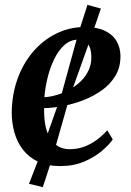

<svg xmlns="http://www.w3.org/2000/svg" viewBox="-20 -668 534 785"><path d="M441 -98Q427 -77 397.2 -51.5Q367.5 -26 324.5 -7.5Q281.5 11 226.5 11Q173 11 135 -7.2Q97 -25.5 73.2 -56.8Q49.5 -88 38.8 -127Q28 -166 28 -207Q28.5 -280 51 -343.5Q73.5 -407 114 -455Q154.5 -503 209 -530.2Q263.5 -557.5 327 -557.5Q377 -557.5 409 -542Q441 -526.5 456.5 -500Q472 -473.5 472.5 -440Q473 -393.5 452.2 -358.8Q431.5 -324 397 -299.2Q362.5 -274.5 321 -258.5Q279.5 -242.5 237.5 -234.5Q195.5 -226.5 160.5 -226Q159.5 -191.5 164.5 -161.2Q169.5 -131 182.2 -107.8Q195 -84.5 215.5 -71.2Q236 -58 265 -58Q298 -58 325.8 -68.8Q353.5 -79.5 376.8 -97Q400 -114.5 418.5 -135.5ZM300.5 -506Q268 -506 243.5 -484Q219 -462 201.8 -426.5Q184.5 -391 174.5 -350Q164.5 -309 161.5 -270.5Q186.5 -272 213.5 -280.2Q240.5 -288.5 265.5 -302.5Q290.5 -316.5 310.8 -336.2Q331 -356 342.5 -381.2Q354 -406.5 353.5 -436Q353 -471 339.2 -488.5Q325.5 -506 300.5 -506ZM155 97 98.5 83.5 141.5 -27 231 -280.5 299.5 -529.5 337.5 -648 392.5 -633 354 -520.5 264.5 -270.5 192 -15.5Z"/></svg>

Font: Merriweather 48pt SemiBold
Style: Italic
Weight: 600
Italic angle: -7.8°
Designer: Eben Sorkin
Foundry: Eben Sorkin
Version: Version 2.101